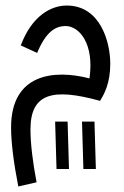

<svg xmlns="http://www.w3.org/2000/svg" viewBox="-20 -402 448 693"><path d="M46 271 112 256C98 182 90 116 90 65C90 -66 171 -85 341 -38C356 -62 378 -101 378 -172C378 -249 343 -382 221 -382C164 -382 95 -345 55 -238L114 -211C145 -285 178 -308 217 -308C265 -308 321 -246 303 -119C176 -152 20 -137 20 58C20 111 29 184 46 271ZM281 208H326L321 37H276ZM184 208H229L224 37H179Z"/></svg>

Font: Noto Sans Arabic UI XCn
Style: Regular
Weight: 400
Width: 2
Designer: Monotype Design Team, Nadine Chahine and Nizar Qandah
Foundry: Monotype Imaging Inc.
Version: Version 2.010